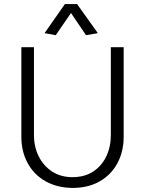

<svg xmlns="http://www.w3.org/2000/svg" viewBox="-20 -912 713 944"><path d="M147 -680H85V-239Q85 -167 116 -110Q147 -53 203.5 -21Q260 11 336 12Q414 12 470.5 -20.5Q527 -53 557.5 -110Q588 -167 588 -239V-680H525V-248Q525 -190 502.5 -143Q480 -96 438 -68.5Q396 -41 336 -41Q279 -41 236.5 -68.5Q194 -96 170.5 -143Q147 -190 147 -248ZM329 -848 403 -739 461 -749 359 -892H299L199 -749L254 -739Z"/></svg>

Font: Catamaran Light
Style: Regular
Weight: 300
Designer: Pria Ravichandran
Version: Version 2.000